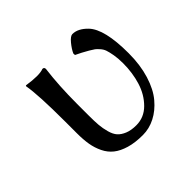

<svg xmlns="http://www.w3.org/2000/svg" viewBox="-120 -587 731 731"><g transform="rotate(-45 246.0 -221.0)"><path d="M173.8 -251V-189Q173.8 -157.7 175.5 -137.2Q177.2 -116.7 183.1 -95.2Q189 -73.7 199.7 -61.8Q210.4 -49.8 229.5 -42Q248.5 -34.2 275.9 -34.2Q317.9 -34.2 348.6 -64.9Q379.4 -95.7 393.3 -140.6Q407.2 -185.5 407.2 -236.8Q407.2 -263.2 403.6 -283.4Q399.9 -303.7 396 -315.2Q392.1 -326.7 382.8 -336.9Q373.5 -347.2 368.9 -350.3Q364.3 -353.5 353 -360.4Q350.1 -361.8 349.1 -362.8Q323.2 -377.9 299.8 -388.7L299.3 -397Q306.6 -413.6 322.5 -432.9Q338.4 -452.1 349.1 -452.1Q378.9 -452.1 407.7 -422.4Q449.2 -379.4 449.2 -249Q449.2 -186 433.6 -135.5Q418 -85 391.8 -54Q365.7 -22.9 333.7 -6.6Q301.8 9.8 267.1 9.8Q225.6 9.8 195.1 0.7Q164.6 -8.3 145.3 -23.7Q126 -39.1 114.5 -62.7Q103 -86.4 98.6 -112.5Q94.2 -138.7 94.2 -172.9V-234.9Q94.2 -379.9 84 -436L85.9 -439Q149.9 -429.2 174.8 -439Q184.1 -439 184.1 -429.2Q173.8 -349.1 173.8 -251Z"/></g></svg>

Font: Linux Biolinum G
Style: Regular
Weight: 400
Designer: Philipp H. Poll
Foundry: Philipp H. Poll
Version: Version 1.1.0 ; ttfautohint (v1.6)